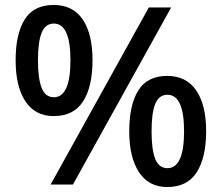

<svg xmlns="http://www.w3.org/2000/svg" viewBox="-20 -744 894 774"><path d="M196 -724Q274 -724 313.5 -665.5Q353 -607 353 -501Q353 -395 315 -335.5Q277 -276 196 -276Q122 -276 82.5 -335.5Q43 -395 43 -501Q43 -607 79.5 -665.5Q116 -724 196 -724ZM197 -649Q163 -649 148 -612Q133 -575 133 -501Q133 -427 148 -389.5Q163 -352 197 -352Q264 -352 264 -501Q264 -649 197 -649ZM670 -714 274 0H184L580 -714ZM654 -438Q731 -438 771 -379.5Q811 -321 811 -215Q811 -109 773 -49.5Q735 10 654 10Q580 10 540.5 -49.5Q501 -109 501 -215Q501 -321 537.5 -379.5Q574 -438 654 -438ZM655 -362Q621 -362 606 -325.5Q591 -289 591 -215Q591 -140 606 -103Q621 -66 655 -66Q722 -66 722 -215Q722 -362 655 -362Z"/></svg>

Font: Noto Sans Javanese Medium
Style: Regular
Weight: 500
Version: Version 2.004